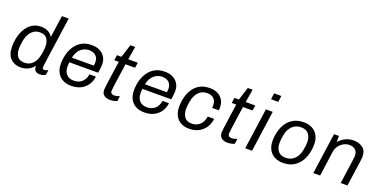

<svg xmlns="http://www.w3.org/2000/svg" viewBox="-17 -1479 4454 2249"><g transform="rotate(20 2210.0 -355.0)"><path d="M226 10Q151 10 101.5 -38.5Q52 -87 52 -191Q52 -253 67 -312Q82 -371 112.5 -418.5Q143 -466 188.5 -493.5Q234 -521 295 -521Q349 -521 386 -499.5Q423 -478 440 -445L479 -720H564Q561 -703 555 -661.5Q549 -620 541 -562.5Q533 -505 524 -441Q515 -377 506 -315Q497 -253 490 -201.5Q483 -150 479 -118Q475 -86 475 -83Q475 -69 481.5 -63Q488 -57 498 -57Q509 -57 523 -61.5Q537 -66 547 -72L538 -10Q525 -2 506 4Q487 10 465 10Q440 10 423 0.5Q406 -9 398.5 -27Q391 -45 393 -70Q362 -31 320.5 -10.5Q279 10 226 10ZM250 -57Q294 -57 326 -77Q358 -97 378.5 -132.5Q399 -168 408 -214Q415 -251 417.5 -274.5Q420 -298 420 -317Q420 -380 392.5 -417Q365 -454 305 -454Q257 -454 224 -429.5Q191 -405 171 -365.5Q151 -326 145 -279Q140 -247 138 -228Q136 -209 136 -193Q136 -131 162.5 -94Q189 -57 250 -57Z M855 10Q796 10 751.5 -14Q707 -38 682.5 -83Q658 -128 658 -193Q658 -257 674 -315.5Q690 -374 723 -420.5Q756 -467 805.5 -494Q855 -521 923 -521H931Q984 -521 1025.5 -500.5Q1067 -480 1091.5 -441Q1116 -402 1116 -347Q1116 -338 1114.5 -320.5Q1113 -303 1110.5 -282Q1108 -261 1104 -242H746Q744 -228 743 -215Q742 -202 742 -193Q742 -127 774.5 -92Q807 -57 866 -57Q909 -57 940.5 -74Q972 -91 991 -121.5Q1010 -152 1015 -190H1096Q1087 -126 1054.5 -81Q1022 -36 972.5 -13Q923 10 862 10ZM755 -303H1028Q1031 -319 1031.5 -328Q1032 -337 1032 -344Q1032 -398 1000.5 -426.5Q969 -455 918 -455Q860 -455 815.5 -417Q771 -379 755 -303Z M1344 10Q1297 10 1268 -11.5Q1239 -33 1239 -80Q1239 -91 1243 -124Q1247 -157 1254 -207Q1261 -257 1269.5 -318Q1278 -379 1288 -445H1232L1241 -511H1297L1349 -674H1409L1382 -511H1501L1491 -445H1372Q1359 -354 1348 -279.5Q1337 -205 1331 -157.5Q1325 -110 1325 -100Q1325 -71 1340.5 -63.5Q1356 -56 1374 -56Q1385 -56 1405 -61Q1425 -66 1438 -71L1430 -8Q1419 -3 1404.5 1.5Q1390 6 1374.5 8Q1359 10 1344 10Z M1766 10Q1707 10 1662.5 -14Q1618 -38 1593.5 -83Q1569 -128 1569 -193Q1569 -257 1585 -315.5Q1601 -374 1634 -420.5Q1667 -467 1716.5 -494Q1766 -521 1834 -521H1842Q1895 -521 1936.5 -500.5Q1978 -480 2002.5 -441Q2027 -402 2027 -347Q2027 -338 2025.5 -320.5Q2024 -303 2021.5 -282Q2019 -261 2015 -242H1657Q1655 -228 1654 -215Q1653 -202 1653 -193Q1653 -127 1685.5 -92Q1718 -57 1777 -57Q1820 -57 1851.5 -74Q1883 -91 1902 -121.5Q1921 -152 1926 -190H2007Q1998 -126 1965.5 -81Q1933 -36 1883.5 -13Q1834 10 1773 10ZM1666 -303H1939Q1942 -319 1942.5 -328Q1943 -337 1943 -344Q1943 -398 1911.5 -426.5Q1880 -455 1829 -455Q1771 -455 1726.5 -417Q1682 -379 1666 -303Z M2325 10Q2267 10 2223.5 -14Q2180 -38 2156 -83.5Q2132 -129 2132 -193Q2132 -256 2147.5 -315Q2163 -374 2195 -420.5Q2227 -467 2276.5 -494Q2326 -521 2395 -521H2402Q2455 -521 2496 -500.5Q2537 -480 2561 -441.5Q2585 -403 2585 -348Q2585 -339 2585 -330Q2585 -321 2583 -312H2500Q2501 -319 2501.5 -326.5Q2502 -334 2502 -341Q2502 -396 2472 -425.5Q2442 -455 2391 -455Q2342 -455 2308 -432.5Q2274 -410 2254 -371.5Q2234 -333 2226 -285Q2222 -259 2219.5 -236.5Q2217 -214 2217 -198Q2217 -137 2245 -97Q2273 -57 2336 -57Q2375 -57 2406.5 -73Q2438 -89 2459 -121Q2480 -153 2486 -199H2567Q2558 -131 2524.5 -84.5Q2491 -38 2441 -14Q2391 10 2332 10Z M2808 10Q2761 10 2732 -11.5Q2703 -33 2703 -80Q2703 -91 2707 -124Q2711 -157 2718 -207Q2725 -257 2733.5 -318Q2742 -379 2752 -445H2696L2705 -511H2761L2813 -674H2873L2846 -511H2965L2955 -445H2836Q2823 -354 2812 -279.5Q2801 -205 2795 -157.5Q2789 -110 2789 -100Q2789 -71 2804.5 -63.5Q2820 -56 2838 -56Q2849 -56 2869 -61Q2889 -66 2902 -71L2894 -8Q2883 -3 2868.5 1.5Q2854 6 2838.5 8Q2823 10 2808 10Z M3026 0 3098 -511H3183L3111 0ZM3114 -643 3124 -720H3214L3204 -643Z M3494 10Q3437 10 3392.5 -13.5Q3348 -37 3322.5 -82.5Q3297 -128 3297 -193Q3297 -256 3313 -315Q3329 -374 3362 -420.5Q3395 -467 3446 -494Q3497 -521 3566 -521H3573Q3630 -521 3674.5 -497.5Q3719 -474 3744.5 -429Q3770 -384 3770 -318Q3770 -255 3754 -196Q3738 -137 3705 -91Q3672 -45 3621.5 -17.5Q3571 10 3501 10ZM3507 -57Q3552 -57 3586 -76.5Q3620 -96 3642 -131.5Q3664 -167 3673 -211Q3679 -240 3682 -266.5Q3685 -293 3685 -314Q3685 -376 3654.5 -415.5Q3624 -455 3560 -455Q3514 -455 3480 -435Q3446 -415 3424.5 -380.5Q3403 -346 3394 -301Q3388 -271 3385 -244.5Q3382 -218 3382 -197Q3382 -135 3412.5 -96Q3443 -57 3507 -57Z M3875 0 3947 -511H4008L4009 -436Q4032 -463 4060.5 -482Q4089 -501 4122 -511Q4155 -521 4189 -521Q4259 -521 4305 -486Q4351 -451 4351 -376Q4351 -369 4350 -359Q4349 -349 4346.5 -328.5Q4344 -308 4338.5 -268.5Q4333 -229 4323.5 -164Q4314 -99 4300 0H4216Q4230 -94 4238.5 -156Q4247 -218 4252 -255Q4257 -292 4259.5 -311.5Q4262 -331 4263 -339Q4264 -347 4264 -352Q4264 -403 4236.5 -428.5Q4209 -454 4161 -454Q4123 -454 4089 -435Q4055 -416 4032 -384Q4009 -352 4003 -312L3960 0Z"/></g></svg>

Font: Chivo Medium Light
Style: Italic
Weight: 300
Italic angle: -8.05°
Version: Version 2.002